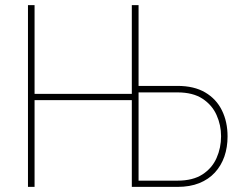

<svg xmlns="http://www.w3.org/2000/svg" viewBox="-20 -731 973 751"><path d="M504.9 -363.8V-339.4H104V-363.8ZM115.2 -710.9V0H89.4V-710.9ZM504.4 -395H674.3Q739.3 -395 782.7 -369.4Q826.2 -343.8 848.1 -299.1Q870.1 -254.4 870.1 -197.3Q870.1 -154.8 857.7 -118.9Q845.2 -83 820.6 -56.2Q795.9 -29.3 759.3 -14.6Q722.7 0 674.3 0H495.6V-710.9H522V-24.4H674.3Q734.4 -24.4 772 -48.8Q809.6 -73.2 827.1 -113Q844.7 -152.8 844.7 -198.2Q844.7 -241.7 827.1 -281Q809.6 -320.3 772 -345Q734.4 -369.6 674.3 -369.6H504.4Z"/></svg>

Font: Roboto Condensed Thin
Style: Regular
Weight: 250
Width: 3
Designer: Christian Robertson
Foundry: Google
Version: Version 3.009; 2024